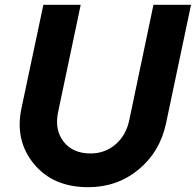

<svg xmlns="http://www.w3.org/2000/svg" viewBox="-20 -765 813 797"><path d="M346 12Q200 12 120.5 -85Q41 -182 69 -315L160 -745H315L221 -299Q206 -226 244 -177Q282 -128 356 -128Q416 -128 460 -166Q504 -204 517 -268L617 -745H773L669 -252Q644 -135 555.5 -61.5Q467 12 346 12Z"/></svg>

Font: Plus Jakarta Display
Style: Bold Italic
Weight: 700
Italic angle: -12°
Designer: Gumpita Rahayu
Foundry: Tokotype Studio
Version: Version 1.000;hotconv 1.0.109;makeotfexe 2.5.65596